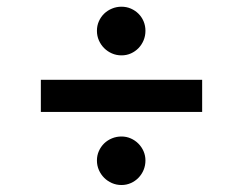

<svg xmlns="http://www.w3.org/2000/svg" viewBox="-20 -565 706 558"><path d="M98.7 -333.1H567.5V-239.7H98.7ZM333.1 -545.5Q347.7 -545.5 360.4 -540Q373.2 -534.4 382.6 -525Q392 -515.6 397.4 -502.8Q402.7 -490.1 402.7 -475.5Q402.7 -460.9 397.4 -448Q392 -435 382.6 -425.2Q373.2 -415.5 360.6 -409.8Q348 -404.1 333.1 -404.1Q318.2 -404.1 305.2 -409.8Q292.3 -415.5 282.7 -425.1Q273.1 -434.7 267.4 -447.6Q261.7 -460.6 261.7 -475.5Q261.7 -490.4 267.4 -503.2Q273.1 -516 282.8 -525.4Q292.6 -534.8 305.6 -540.1Q318.5 -545.5 333.1 -545.5ZM333.1 -168.3Q347.3 -168.3 359.9 -162.8Q372.5 -157.3 382.1 -147.7Q391.7 -138.1 397.2 -125.5Q402.7 -112.9 402.7 -98.7Q402.7 -84.2 397.4 -71.2Q392 -58.2 382.6 -48.5Q373.2 -38.7 360.4 -33Q347.7 -27.3 333.1 -27.3Q318.2 -27.3 305.2 -33Q292.3 -38.7 282.7 -48.3Q273.1 -57.9 267.4 -70.8Q261.7 -83.8 261.7 -98.7Q261.7 -113.3 267.4 -126.1Q273.1 -138.8 282.8 -148.3Q292.6 -157.7 305.6 -163Q318.5 -168.3 333.1 -168.3Z"/></svg>

Font: Inter P Medium
Style: Regular
Weight: 500
Designer: Rasmus Andersson
Foundry: rsms
Version: Version 3.018;git-588b23468